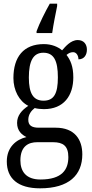

<svg xmlns="http://www.w3.org/2000/svg" viewBox="-20 -786 502 1045"><path d="M179 -616V-606H264C271 -655 282 -708 291 -753V-766H251C227 -724 194 -658 179 -616ZM198 239C355 239 428 167 428 54C428 -26 387 -91 283 -91H191C152 -91 134 -104 134 -134C134 -164 152 -185 169 -198C181 -194 205 -192 219 -192C327 -192 379 -265 379 -365C379 -425 363 -460 342 -487C353 -496 363 -502 378 -502C396 -502 407 -483 407 -463C439 -463 453 -488 453 -516C453 -544 437 -568 403 -568C364 -568 334 -530 318 -512C296 -531 261 -546 219 -546C108 -546 53 -476 53 -361C53 -295 84 -235 134 -210C98 -186 73 -157 73 -117C73 -74 99 -52 124 -40C68 -27 17 15 17 93C17 185 77 239 198 239ZM217 -238C161 -238 137 -278 137 -364C137 -454 161 -499 216 -499C273 -499 295 -456 295 -365C295 -277 274 -238 217 -238ZM200 191C121 191 91 146 91 87C91 8 137 -12 182 -12H269C323 -12 352 8 352 69C352 137 318 191 200 191Z"/></svg>

Font: Noto Serif Tamil Condensed
Style: Italic
Weight: 400
Width: 3
Italic angle: -12°
Designer: Indian Type Foundry, Tom Grace, and the Monotype Design Team
Foundry: Monotype Imaging Inc.
Version: Version 2.003